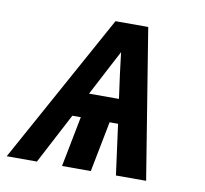

<svg xmlns="http://www.w3.org/2000/svg" viewBox="-100 -600 714 670"><g transform="rotate(10 257.5 -265.0)"><path d="M-35 0 257 -530H373L459 0H352L328 -179H298L263 0H161L196 -179H166L72 0ZM316 -265 304 -353Q302 -372 299.5 -390Q297 -408 295 -427Q285 -408 275.5 -390Q266 -372 256 -353L210 -265Z"/></g></svg>

Font: Lode
Style: Bold Italic
Weight: 700
Italic angle: -11°
Monospace: yes
Designer: Belleve Invis
Foundry: Belleve Invis
Version: Version 29.2.0; ttfautohint (v1.8.3)